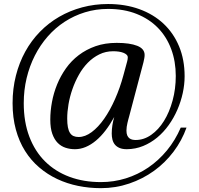

<svg xmlns="http://www.w3.org/2000/svg" viewBox="-20 -747 1009 975"><path d="M668.9 -36.1Q710.9 -36.1 748 -62.3Q785.2 -88.4 812.7 -132.8Q840.3 -177.2 856.4 -236.3Q872.6 -295.4 872.6 -361.3Q872.6 -435.1 849.4 -497.6Q826.2 -560.1 782 -605.5Q737.8 -650.9 673.8 -676.3Q609.9 -701.7 528.8 -701.7Q467.3 -701.7 411.6 -684.6Q356 -667.5 308.3 -636.5Q260.7 -605.5 222.4 -561.8Q184.1 -518.1 157 -464.8Q129.9 -411.6 115.2 -350.3Q100.6 -289.1 100.6 -223.1Q100.6 -127.9 128.9 -53.2Q157.2 21.5 209 72.8Q260.7 124 332.8 150.9Q404.8 177.7 492.2 177.7Q558.1 177.7 619.1 158.7Q680.2 139.6 732.9 103.8Q785.6 67.9 827.9 16.6Q870.1 -34.7 897.9 -99.1H927.2Q903.8 -33.2 861.3 23.2Q818.8 79.6 762 120.6Q705.1 161.6 636.2 185.1Q567.4 208.5 492.2 208.5Q432.6 208.5 376.5 197Q320.3 185.5 270.5 162.1Q220.7 138.7 179 103Q137.2 67.4 107.2 19.5Q77.1 -28.3 60.5 -89.1Q43.9 -149.9 43.9 -223.1Q43.9 -296.9 60.8 -363Q77.6 -429.2 108.4 -485.1Q139.2 -541 182.9 -585.7Q226.6 -630.4 280.5 -661.6Q334.5 -692.9 397.2 -709.7Q460 -726.6 528.8 -726.6Q615.7 -726.6 687.3 -700.7Q758.8 -674.8 810.1 -627Q861.3 -579.1 889.4 -511.5Q917.5 -443.8 917.5 -359.9Q917.5 -317.9 908 -274.2Q898.4 -230.5 880.6 -189.5Q862.8 -148.4 836.9 -112.1Q811 -75.7 778.3 -48.6Q745.6 -21.5 706.8 -5.6Q668 10.3 624 10.7Q602.1 10.7 587.2 4.4Q572.3 -2 563.5 -12.7Q554.7 -23.4 551 -38.1Q547.4 -52.7 547.4 -68.8Q547.4 -89.8 550.8 -111.6Q554.2 -133.3 560.1 -152.8Q539.1 -114.7 515.9 -84.5Q492.7 -54.2 467.3 -33Q441.9 -11.7 415 -0.5Q388.2 10.7 360.4 10.7Q335.9 10.7 313.2 3.4Q290.5 -3.9 273.2 -21.2Q255.9 -38.6 245.6 -67.4Q235.4 -96.2 235.4 -139.6Q235.4 -183.1 243.9 -229Q252.4 -274.9 270 -318.1Q287.6 -361.3 314.9 -399.9Q342.3 -438.5 379.9 -467Q417.5 -495.6 465.3 -512.5Q513.2 -529.3 572.8 -529.3Q639.2 -529.3 676.8 -514.4Q714.4 -499.5 714.4 -467.8Q714.4 -459.5 712.6 -450.2Q710.9 -440.9 708.5 -430.7L636.2 -157.2Q634.3 -150.4 631.8 -141.4Q629.4 -132.3 627.2 -122.8Q625 -113.3 623.5 -103.3Q622.1 -93.3 622.1 -84.5Q622.1 -68.8 626.2 -59.3Q630.4 -49.8 637.2 -44.7Q644 -39.6 652.3 -37.8Q660.6 -36.1 668.9 -36.1ZM321.3 -145Q321.3 -119.1 324.7 -101.3Q328.1 -83.5 335.2 -72.3Q342.3 -61 353.3 -56.2Q364.3 -51.3 379.4 -51.3Q412.1 -51.3 445.6 -76.2Q479 -101.1 509 -144Q539.1 -187 564.2 -243.9Q589.4 -300.8 606.4 -363.8L625.5 -434.1Q628.9 -445.8 628.9 -455.6Q628.9 -463.4 622.8 -469.2Q616.7 -475.1 606.4 -479Q596.2 -482.9 583 -484.9Q569.8 -486.8 555.2 -486.8Q516.6 -486.8 484.4 -470.9Q452.1 -455.1 426 -428.5Q399.9 -401.9 380.4 -366.9Q360.8 -332 347.7 -294.2Q334.5 -256.3 327.9 -217.8Q321.3 -179.2 321.3 -145Z"/></svg>

Font: Arian AMU Serif
Style: Regular
Weight: 400
Designer: Ruben Hakobyan (Tarumian)
Foundry: Ruben Hakobyan (Tarumian)
Version: Version 1.002